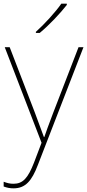

<svg xmlns="http://www.w3.org/2000/svg" viewBox="-26 -879 476 1049"><path d="M339 -852V-859H309C280 -816 215 -745 170 -705V-699H191C244 -743 304 -807 339 -852ZM0 -621 201 -99 160 9C127 94 99 125 48 125C27 125 13 121 -6 114V140C13 147 29 150 48 150C113 150 148 109 181 22L430 -621H403L264 -261C241 -201 226 -159 216 -130H214C204 -158 188 -201 164 -265L27 -621Z"/></svg>

Font: Noto Sans Kannada UI Thin
Style: Regular
Weight: 100
Designer: Jelle Bosma - Monotype Design Team
Foundry: Monotype Imaging Inc.
Version: Version 2.005